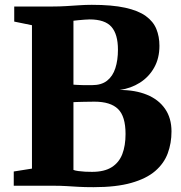

<svg xmlns="http://www.w3.org/2000/svg" viewBox="-20 -770 752 796"><path d="M112.5 -71V-665.5L39 -680.5V-743H197Q228.5 -743 255.8 -744.8Q283 -746.5 308.8 -748.2Q334.5 -750 360.5 -750Q444.5 -750 499 -738Q553.5 -726 584.5 -703.5Q615.5 -681 628.2 -649.8Q641 -618.5 641 -580Q641 -528.5 619.2 -489.8Q597.5 -451 560 -427.2Q522.5 -403.5 476 -397Q541 -397 589.2 -377.2Q637.5 -357.5 664.2 -319Q691 -280.5 691 -225Q691 -176.5 675.5 -134.5Q660 -92.5 623.5 -61Q587 -29.5 524.5 -11.8Q462 6 368 6Q330.5 6 305 4.5Q279.5 3 255.5 1.5Q231.5 0 199 0H37V-59ZM284.5 -419Q291.5 -418.5 301 -418Q310.5 -417.5 321 -417.2Q331.5 -417 342.2 -417Q353 -417 361.5 -417Q400.5 -417 424 -435.5Q447.5 -454 458.2 -487.2Q469 -520.5 469 -564Q469 -628 442 -658.8Q415 -689.5 351.5 -689.5Q344.5 -689.5 330.8 -688.5Q317 -687.5 304 -686.2Q291 -685 284.5 -684ZM284.5 -65.5Q292 -62.5 305 -60.8Q318 -59 333 -58.2Q348 -57.5 361.5 -57.5Q412.5 -57.5 443 -76.8Q473.5 -96 487 -131Q500.5 -166 500.5 -214.5Q500.5 -288 469.2 -318.2Q438 -348.5 371.5 -348.5Q360.5 -348.5 348.2 -348.2Q336 -348 323.8 -347.8Q311.5 -347.5 301.5 -347.2Q291.5 -347 284.5 -346.5Z"/></svg>

Font: Merriweather 36pt Black
Style: Regular
Weight: 900
Version: Version 2.100